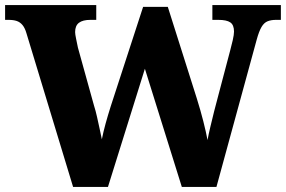

<svg xmlns="http://www.w3.org/2000/svg" viewBox="-23 -734 1123 754"><path d="M81 -603Q75 -624 65.5 -635.5Q56 -647 43 -651.5Q30 -656 10 -656H-3V-714H355V-656H332Q302 -656 287 -644.5Q272 -633 272 -608Q272 -600 276 -581Q280 -562 283 -547L346 -320Q353 -298 358 -275Q363 -252 368 -229.5Q373 -207 377 -187Q383 -217 391.5 -248Q400 -279 412 -317L539 -707H636L750 -347Q765 -299 775.5 -257.5Q786 -216 792 -184Q796 -206 803 -235.5Q810 -265 818 -297Q826 -329 834 -358L881 -536Q886 -554 891 -576Q896 -598 896 -610Q896 -636 881.5 -646Q867 -656 834 -656H811V-714H1080V-656H1061Q1042 -656 1028 -650.5Q1014 -645 1004 -628Q994 -611 985 -578L827 0H691L546 -464L401 0H264Z"/></svg>

Font: Noto Rashi Hebrew ExtraBold
Style: Regular
Weight: 800
Version: Version 1.006